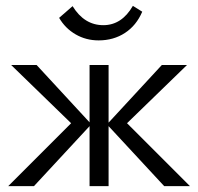

<svg xmlns="http://www.w3.org/2000/svg" viewBox="-20 -636 677 656"><path d="M351 -205V0H286V-205L96 0H8L223 -215L18 -414H105L286 -218V-414H351V-217L533 -414H619L414 -215L629 0H541ZM182 -575 228 -615Q268 -550 333 -550Q396 -550 434 -616L466 -596Q446 -549 407 -523.5Q368 -498 317 -498Q274 -498 238.5 -518.5Q203 -539 182 -575Z"/></svg>

Font: LXGW Bright TC
Style: Regular
Weight: 400
Designer: Christian Thalmann (Catharsis Fonts)
Foundry: LXGW / Christian Thalmann (Catharsis Fonts) / Fontworks Inc.
Version: Version 5.501